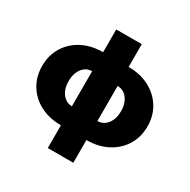

<svg xmlns="http://www.w3.org/2000/svg" viewBox="-197 -912 1264 1279"><g transform="rotate(30 435.0 -272.0)"><path d="M336.4 184.6V9.8Q246.6 9.8 177.5 -26.1Q108.4 -62 69.3 -125.5Q30.3 -189 30.3 -271.5Q30.3 -353.5 69.3 -417Q108.4 -480.5 177.5 -516.6Q246.6 -552.7 336.4 -552.7V-727.5H532.7V-552.7Q622.6 -552.7 691.9 -516.6Q761.2 -480.5 800.5 -417Q839.8 -353.5 839.8 -271.5Q839.8 -189 800.5 -125.5Q761.2 -62 691.9 -26.1Q622.6 9.8 532.7 9.8V184.6ZM532.7 -406.2V-136.7Q578.1 -136.7 607.4 -174.3Q636.7 -211.9 636.7 -271.5Q636.7 -330.6 607.4 -368.4Q578.1 -406.2 532.7 -406.2ZM336.4 -136.7V-406.2Q291 -406.2 262.2 -368.4Q233.4 -330.6 233.4 -271.5Q233.4 -211.9 262.7 -174.3Q292 -136.7 336.4 -136.7Z"/></g></svg>

Font: Inter Black
Style: Regular
Weight: 900
Designer: Rasmus Andersson
Foundry: rsms
Version: Version 4.000;git-a52131595